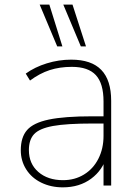

<svg xmlns="http://www.w3.org/2000/svg" viewBox="-20 -806 604 834"><path d="M70.3 -153.3Q70.3 -210 97.7 -241.2Q125 -272.5 191.9 -286.6Q258.8 -300.8 381.8 -300.8H442.4V-269.5H382.8Q269.5 -269.5 210.4 -258.8Q151.4 -248 128.4 -223.6Q105.5 -199.2 105.5 -154.3Q105.5 -94.7 146.5 -59.1Q187.5 -23.4 253.9 -23.4Q304.7 -23.4 344.7 -47.9Q384.8 -72.3 407.2 -116.2Q429.7 -160.2 429.7 -215.8V-365.2Q429.7 -443.4 396.5 -479.5Q363.3 -515.6 292 -515.6Q239.3 -515.6 195.8 -501.5Q152.3 -487.3 110.4 -456.1L91.8 -486.3Q130.9 -514.6 183.1 -530.8Q235.4 -546.9 289.1 -546.9Q377 -546.9 419.9 -502.4Q462.9 -458 462.9 -368.2V0H429.7V-129.9H444.3Q426.8 -67.4 376 -29.8Q325.2 7.8 252.9 7.8Q201.2 7.8 159.2 -12.7Q117.2 -33.2 93.8 -70.3Q70.3 -107.4 70.3 -153.3ZM254.9 -786.1H294.9L353.5 -604.5H331.1ZM152.3 -786.1H194.3L251 -604.5H228.5Z"/></svg>

Font: Min Sans VF VF
Style: Regular
Weight: 400
Designer: Jinseong-Kim, NotoSansCJK, Nunito
Foundry: Jinseong-Kim
Version: Version 1.420;Glyphs 3.1.2 (3151)